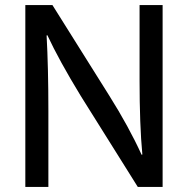

<svg xmlns="http://www.w3.org/2000/svg" viewBox="-20 -710 743 758"><path d="M80 28V-690H187L411 -333Q489 -209 539 -99L542 -100Q531 -216 531 -394V-690H622V28H524L299 -331Q213 -472 167 -571L164 -570Q171 -443 171 -272V28Z"/></svg>

Font: LINE Seed Sans KR Regular
Style: Regular
Weight: 400
Designer: LINE VX Design & Sandoll Inc & Dalton Maag Ltd
Foundry: Sandoll Inc.
Version: Version 1.000